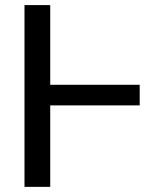

<svg xmlns="http://www.w3.org/2000/svg" viewBox="-20 -727 639 747"><path d="M523.5 -317H160.2V-397.1H523.5ZM175.4 0H75.3V-707.2H175.4Z"/></svg>

Font: Pretendard Variable
Style: Regular
Weight: 400
Designer: Base glyphs from Inter by Rasmus Andersson; Hangul glyphs from Noto Sans CJK(Source Han Sans) by Jang Soo-young and Kang
Foundry: Kil Hyung-jin
Version: Version 1.100;FEAKit 1.0